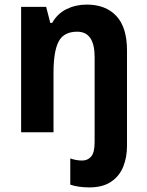

<svg xmlns="http://www.w3.org/2000/svg" viewBox="-20 -576 642 836"><path d="M369 240Q347 240 325 237Q303 234 286 228V114Q313 123 338 123Q362 123 377 105.5Q392 88 392 43V-328Q392 -438 316 -438Q258 -438 235.5 -395.5Q213 -353 213 -259V0H72V-546H181L199 -476H207Q230 -517 270 -536.5Q310 -556 358 -556Q440 -556 486.5 -506.5Q533 -457 533 -356V59Q533 109 516.5 150Q500 191 463.5 215.5Q427 240 369 240Z"/></svg>

Font: Noto Sans Gujarati UI SemiCondensed
Style: Bold
Weight: 700
Width: 4
Designer: Jelle Bosma - Monotype Design Team, Universal Thirst
Foundry: Monotype Imaging Inc.
Version: Version 2.106; ttfautohint (v1.8.4.7-5d5b)